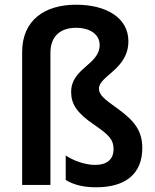

<svg xmlns="http://www.w3.org/2000/svg" viewBox="-20 -785 658 815"><path d="M525 -610C525 -709 432 -765 303 -765C169 -765 74 -699 74 -564V0H194V-560C194 -635 240 -667 303 -667C362 -667 403 -639 403 -594C403 -510 282 -496 282 -395C282 -345 304 -307 379 -256C445 -211 462 -191 462 -152C462 -109 435 -85 383 -85C340 -85 290 -104 259 -125V-21C295 1 338 10 388 10C513 10 584 -47 584 -157C584 -233 547 -274 482 -322C421 -365 400 -383 400 -409C400 -463 525 -491 525 -610Z"/></svg>

Font: Noto Sans Gujarati UI SemiCondensed SemiBold
Style: Regular
Weight: 600
Width: 4
Designer: Jelle Bosma - Monotype Design Team, Universal Thirst
Foundry: Monotype Imaging Inc.
Version: Version 2.106